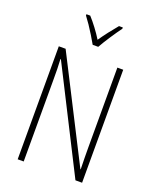

<svg xmlns="http://www.w3.org/2000/svg" viewBox="-171 -1044 916 1140"><g transform="rotate(20 287.5 -474.5)"><path d="M491 0H449L122 -646H119Q121 -616 121.5 -584.5Q122 -553 122 -512V0H84V-714H127L454 -72H456Q455 -108 454.5 -146Q454 -184 454 -211V-714H491ZM270 -791Q257 -814 240 -842Q223 -870 205 -896.5Q187 -923 173 -941V-949H197Q219 -925 243.5 -892.5Q268 -860 287 -829Q309 -861 331 -889.5Q353 -918 379 -949H403V-941Q380 -910 352 -867.5Q324 -825 305 -791Z"/></g></svg>

Font: Noto Sans Lao Looped Condensed ExtraLight
Style: Regular
Weight: 200
Width: 3
Designer: Mark Frömberg, Ben Mitchell
Foundry: The Fontpad Ltd
Version: Version 1.002; ttfautohint (v1.8.4.7-5d5b)